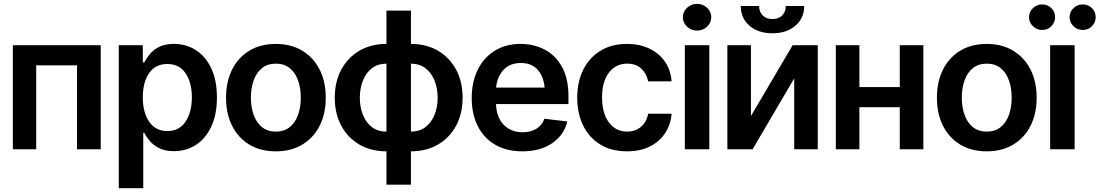

<svg xmlns="http://www.w3.org/2000/svg" viewBox="-20 -783 5767 1007"><path d="M47.4 0V-545.9H508.3V0H383.8V-440.4H169.9V0Z M603 204.1V-545.9H729V-455.6H736.8Q746.6 -475.1 764.6 -497.8Q782.7 -520.5 813.7 -536.6Q844.7 -552.7 893.1 -552.7Q956.1 -552.7 1006.8 -520.5Q1057.6 -488.3 1087.6 -425.5Q1117.7 -362.8 1117.7 -272Q1117.7 -182.1 1088.1 -119.1Q1058.6 -56.2 1007.8 -23.2Q957 9.8 892.6 9.8Q846.2 9.8 815.2 -5.9Q784.2 -21.5 765.4 -43.9Q746.6 -66.4 736.8 -86.4H731.4V204.1ZM857.4 -95.7Q920.9 -95.7 953.6 -145.8Q986.3 -195.8 986.3 -272.5Q986.3 -348.6 953.9 -397.9Q921.4 -447.3 857.4 -447.3Q795.4 -447.3 762.2 -399.7Q729 -352.1 729 -272.5Q729 -193.4 762.5 -144.5Q795.9 -95.7 857.4 -95.7Z M1426.8 10.7Q1346.7 10.7 1288.1 -24.4Q1229.5 -59.6 1197.5 -122.8Q1165.5 -186 1165.5 -270.5Q1165.5 -355 1197.5 -418.5Q1229.5 -481.9 1288.1 -517.3Q1346.7 -552.7 1426.8 -552.7Q1506.3 -552.7 1565.2 -517.3Q1624 -481.9 1656.2 -418.5Q1688.5 -355 1688.5 -270.5Q1688.5 -186 1656.2 -122.8Q1624 -59.6 1565.2 -24.4Q1506.3 10.7 1426.8 10.7ZM1426.8 -92.8Q1470.7 -92.8 1499.8 -116.5Q1528.8 -140.1 1543.2 -180.7Q1557.6 -221.2 1557.6 -270.5Q1557.6 -320.8 1543.2 -361.3Q1528.8 -401.9 1499.8 -425.5Q1470.7 -449.2 1426.8 -449.2Q1382.8 -449.2 1353.8 -425.5Q1324.7 -401.9 1310.3 -361.3Q1295.9 -320.8 1295.9 -270.5Q1295.9 -221.2 1310.3 -180.7Q1324.7 -140.1 1353.8 -116.5Q1382.8 -92.8 1426.8 -92.8Z M2006.8 10.7Q1926.3 10.7 1865.2 -24.7Q1804.2 -60.1 1770 -123.5Q1735.8 -187 1735.8 -270.5Q1735.8 -354.5 1770 -418Q1804.2 -481.4 1865.2 -517.1Q1926.3 -552.7 2006.8 -552.7V-727.5H2135.3V-552.7Q2215.8 -552.7 2276.9 -517.1Q2337.9 -481.4 2372.1 -418Q2406.2 -354.5 2406.2 -270.5Q2406.2 -187 2372.1 -123.5Q2337.9 -60.1 2276.9 -24.7Q2215.8 10.7 2135.3 10.7V185.5H2006.8ZM2006.8 -92.8V-449.2Q1960.9 -448.7 1929.9 -424.6Q1898.9 -400.4 1883.1 -359.6Q1867.2 -318.8 1867.2 -270.5Q1867.2 -221.7 1883.1 -181.4Q1898.9 -141.1 1929.9 -116.9Q1960.9 -92.8 2006.8 -92.8ZM2135.3 -92.8Q2181.2 -92.8 2212.2 -116.9Q2243.2 -141.1 2259.3 -181.4Q2275.4 -221.7 2275.4 -270.5Q2275.4 -318.8 2259.3 -359.6Q2243.2 -400.4 2212.2 -424.6Q2181.2 -448.7 2135.3 -449.2Z M2719.2 10.7Q2637.2 10.7 2577.6 -23.7Q2518.1 -58.1 2486.1 -121.1Q2454.1 -184.1 2454.1 -269.5Q2454.1 -354 2485.8 -417.7Q2517.6 -481.4 2575.2 -517.1Q2632.8 -552.7 2710.9 -552.7Q2778.3 -552.7 2835.2 -523.7Q2892.1 -494.6 2926.8 -433.6Q2961.4 -372.6 2961.4 -277.3V-237.3H2581.5Q2584 -167 2622.1 -128.2Q2660.2 -89.4 2721.2 -89.4Q2762.7 -89.4 2792.5 -107.2Q2822.3 -125 2835.4 -160.2L2955.6 -146Q2938.5 -75.2 2876.5 -32.2Q2814.5 10.7 2719.2 10.7ZM2711.9 -452.6Q2653.8 -452.6 2620.1 -415.5Q2586.4 -378.4 2582 -323.7H2836.4Q2831.1 -382.3 2799.6 -417.5Q2768.1 -452.6 2711.9 -452.6Z M3268.6 10.7Q3187 10.7 3128.4 -25.1Q3069.8 -61 3038.6 -124.5Q3007.3 -188 3007.3 -270.5Q3007.3 -354 3039.1 -417.5Q3070.8 -481 3129.4 -516.8Q3188 -552.7 3267.6 -552.7Q3334.5 -552.7 3385.7 -528.3Q3437 -503.9 3467.5 -459.7Q3498 -415.5 3502.4 -356.4H3379.4Q3372.1 -396 3344 -422.6Q3315.9 -449.2 3269.5 -449.2Q3210 -449.2 3173.8 -402.3Q3137.7 -355.5 3137.7 -272.5Q3137.7 -189 3173.6 -140.9Q3209.5 -92.8 3269.5 -92.8Q3312 -92.8 3341.6 -117.7Q3371.1 -142.6 3379.4 -186.5H3502.4Q3497.6 -128.4 3468 -84Q3438.5 -39.6 3387.7 -14.4Q3336.9 10.7 3268.6 10.7Z M3571.8 0V-545.9H3700.2V0ZM3636.2 -622.6Q3605.5 -622.6 3583.5 -643.1Q3561.5 -663.6 3561.5 -692.4Q3561.5 -721.7 3583.5 -742.2Q3605.5 -762.7 3636.2 -762.7Q3666.5 -762.7 3688.5 -742.2Q3710.4 -721.7 3710.4 -692.4Q3710.4 -663.6 3688.5 -643.1Q3666.5 -622.6 3636.2 -622.6Z M3918.5 -174.3 4137.2 -545.9H4269V0H4145.5V-372.1L3927.2 0H3794.9V-545.9H3918.5ZM4031.2 -608.4Q3957 -608.4 3911.1 -647.9Q3865.2 -687.5 3865.2 -751.5H3961.4Q3961.4 -720.2 3980.5 -701.7Q3999.5 -683.1 4031.2 -683.1Q4063.5 -683.1 4082.3 -701.7Q4101.1 -720.2 4101.1 -751.5H4197.8Q4197.8 -687.5 4151.6 -647.9Q4105.5 -608.4 4031.2 -608.4Z M4487.3 -545.9V-326.2H4699.2V-545.9H4822.8V0H4699.2V-220.7H4487.3V0H4363.8V-545.9Z M5155.3 10.7Q5075.2 10.7 5016.6 -24.4Q4958 -59.6 4926 -122.8Q4894 -186 4894 -270.5Q4894 -355 4926 -418.5Q4958 -481.9 5016.6 -517.3Q5075.2 -552.7 5155.3 -552.7Q5234.9 -552.7 5293.7 -517.3Q5352.5 -481.9 5384.8 -418.5Q5417 -355 5417 -270.5Q5417 -186 5384.8 -122.8Q5352.5 -59.6 5293.7 -24.4Q5234.9 10.7 5155.3 10.7ZM5155.3 -92.8Q5199.2 -92.8 5228.3 -116.5Q5257.3 -140.1 5271.7 -180.7Q5286.1 -221.2 5286.1 -270.5Q5286.1 -320.8 5271.7 -361.3Q5257.3 -401.9 5228.3 -425.5Q5199.2 -449.2 5155.3 -449.2Q5111.3 -449.2 5082.3 -425.5Q5053.2 -401.9 5038.8 -361.3Q5024.4 -320.8 5024.4 -270.5Q5024.4 -221.2 5038.8 -180.7Q5053.2 -140.1 5082.3 -116.5Q5111.3 -92.8 5155.3 -92.8Z M5487.8 0V-545.9H5616.2V0ZM5445.8 -626Q5418 -625.5 5397.5 -645.5Q5377 -665.5 5377 -692.4Q5377 -721.2 5397.5 -740.5Q5418 -759.8 5445.8 -759.8Q5474.6 -759.8 5494.1 -740.5Q5513.7 -721.2 5513.7 -692.4Q5513.7 -665.5 5494.1 -645.5Q5474.6 -625.5 5445.8 -626ZM5658.7 -626Q5630.9 -625.5 5610.4 -645.5Q5589.8 -665.5 5589.8 -692.4Q5589.8 -721.2 5610.4 -740.5Q5630.9 -759.8 5658.7 -759.8Q5687.5 -759.8 5707 -740.5Q5726.6 -721.2 5726.6 -692.4Q5726.6 -665.5 5707 -645.5Q5687.5 -625.5 5658.7 -626Z"/></svg>

Font: Inter Tight SemiBold
Style: Regular
Weight: 600
Designer: Rasmus Andersson
Foundry: rsms
Version: Version 3.004; ttfautohint (v1.8.4.7-5d5b)